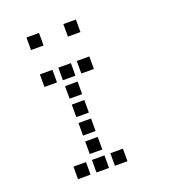

<svg xmlns="http://www.w3.org/2000/svg" viewBox="-139 -889 878 978"><g transform="rotate(-20 300.0 -400.0)"><path d="M117 -784Q116 -784 116 -784Q116 -784 116 -783V-717Q116 -716 116 -716Q116 -716 117 -716H183Q184 -716 184 -716Q184 -716 184 -717V-783Q184 -784 184 -784Q184 -784 183 -784ZM317 -784Q316 -784 316 -784Q316 -784 316 -783V-717Q316 -716 316 -716Q316 -716 317 -716H383Q384 -716 384 -716Q384 -716 384 -717V-783Q384 -784 384 -784Q384 -784 383 -784ZM117 -584Q116 -584 116 -584Q116 -584 116 -583V-517Q116 -516 116 -516Q116 -516 117 -516H183Q184 -516 184 -516Q184 -516 184 -517V-583Q184 -584 184 -584Q184 -584 183 -584ZM217 -584Q216 -584 216 -584Q216 -584 216 -583V-517Q216 -516 216 -516Q216 -516 217 -516H283Q284 -516 284 -516Q284 -516 284 -517V-583Q284 -584 284 -584Q284 -584 283 -584ZM317 -584Q316 -584 316 -584Q316 -584 316 -583V-517Q316 -516 316 -516Q316 -516 317 -516H383Q384 -516 384 -516Q384 -516 384 -517V-583Q384 -584 384 -584Q384 -584 383 -584ZM217 -484Q216 -484 216 -484Q216 -484 216 -483V-417Q216 -416 216 -416Q216 -416 217 -416H283Q284 -416 284 -416Q284 -416 284 -417V-483Q284 -484 284 -484Q284 -484 283 -484ZM217 -384Q216 -384 216 -384Q216 -384 216 -383V-317Q216 -316 216 -316Q216 -316 217 -316H283Q284 -316 284 -316Q284 -316 284 -317V-383Q284 -384 284 -384Q284 -384 283 -384ZM217 -284Q216 -284 216 -284Q216 -284 216 -283V-217Q216 -216 216 -216Q216 -216 217 -216H283Q284 -216 284 -216Q284 -216 284 -217V-283Q284 -284 284 -284Q284 -284 283 -284ZM217 -184Q216 -184 216 -184Q216 -184 216 -183V-117Q216 -116 216 -116Q216 -116 217 -116H283Q284 -116 284 -116Q284 -116 284 -117V-183Q284 -184 284 -184Q284 -184 283 -184ZM117 -84Q116 -84 116 -84Q116 -84 116 -83V-17Q116 -16 116 -16Q116 -16 117 -16H183Q184 -16 184 -16Q184 -16 184 -17V-83Q184 -84 184 -84Q184 -84 183 -84ZM217 -84Q216 -84 216 -84Q216 -84 216 -83V-17Q216 -16 216 -16Q216 -16 217 -16H283Q284 -16 284 -16Q284 -16 284 -17V-83Q284 -84 284 -84Q284 -84 283 -84ZM317 -84Q316 -84 316 -84Q316 -84 316 -83V-17Q316 -16 316 -16Q316 -16 317 -16H383Q384 -16 384 -16Q384 -16 384 -17V-83Q384 -84 384 -84Q384 -84 383 -84Z"/></g></svg>

Font: Doto SemiBold
Style: Regular
Weight: 600
Monospace: yes
Version: Version 1.000